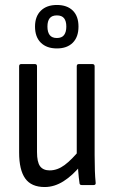

<svg xmlns="http://www.w3.org/2000/svg" viewBox="-20 -745 458 773"><path d="M160 8Q106 8 81.5 -26.5Q57 -61 57 -131V-478Q57 -487 65 -487H121Q129 -487 129 -478V-133Q129 -92 141.5 -75.5Q154 -59 180 -59Q211 -59 240 -80.5Q269 -102 304 -145L307 -81Q273 -39 236 -15.5Q199 8 160 8ZM309 0Q300 0 300 -9Q297 -29 295 -55Q293 -81 293 -98L289 -116V-478Q289 -487 297 -487H352Q361 -487 361 -478V-121Q361 -84 362 -57Q363 -30 365 -11Q367 0 357 0ZM209 -550Q168 -550 144.5 -573Q121 -596 121 -638Q121 -679 144.5 -702Q168 -725 209 -725Q250 -725 273 -702.5Q296 -680 296 -638Q296 -596 273 -573Q250 -550 209 -550ZM209 -592Q229 -592 238 -604Q247 -616 247 -638Q247 -660 238 -671.5Q229 -683 209 -683Q189 -683 180 -671.5Q171 -660 171 -638Q171 -616 180 -604Q189 -592 209 -592Z"/></svg>

Font: Sofia Sans Condensed
Style: Regular
Weight: 400
Designer: Botio Nikoltchev, Ani Petrova
Foundry: lettersoup
Version: Version 4.100